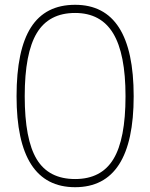

<svg xmlns="http://www.w3.org/2000/svg" viewBox="-20 -770 626 800"><path d="M293 10Q49 10 49 -369Q49 -562 109 -656Q169 -750 293 -750Q537 -750 537 -369Q537 10 293 10ZM293 -24Q402 -24 452.5 -107Q503 -190 503 -369Q503 -546 451.5 -631Q400 -716 293 -716Q184 -716 133.5 -632.5Q83 -549 83 -369Q83 -189 133 -106.5Q183 -24 293 -24Z"/></svg>

Font: Encode Sans Compressed
Style: Thin
Weight: 100
Designer: Pablo Impallari, Andres Torresi
Foundry: Pablo Impallari, Andres Torresi
Version: Version 1.000; ttfautohint (v1.00) -l 8 -r 50 -G 200 -x 14 -